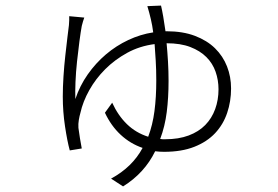

<svg xmlns="http://www.w3.org/2000/svg" viewBox="-20 -598 996 688"><path d="M572 -99Q620 -99 656 -112.5Q692 -126 715.5 -150Q739 -174 751 -207Q763 -240 763 -278Q763 -311 752.5 -341Q742 -371 719.5 -393.5Q697 -416 662 -429.5Q627 -443 577 -443Q580 -411 582 -377Q584 -343 584 -308Q584 -248 577.5 -196.5Q571 -145 554 -100Q559 -99 563 -99Q567 -99 572 -99ZM577 -486Q635 -486 678.5 -469.5Q722 -453 750.5 -425Q779 -397 793.5 -360Q808 -323 808 -281Q808 -235 794 -193.5Q780 -152 751 -121Q722 -90 676.5 -72Q631 -54 568 -54Q560 -54 552 -54.5Q544 -55 536 -56Q498 22 421 70L378 42Q454 1 491 -68Q447 -83 412.5 -115Q378 -147 356 -194L382 -230Q403 -184 435 -153Q467 -122 511 -108Q527 -150 533.5 -200Q540 -250 540 -309Q540 -348 538 -380.5Q536 -413 534 -440Q480 -433 435.5 -408.5Q391 -384 357 -350Q323 -316 300 -275Q277 -234 268 -193Q265 -183 262.5 -168.5Q260 -154 261 -140Q263 -125 266.5 -102.5Q270 -80 273 -66L230 -59Q221 -92 213 -145Q205 -198 205 -252Q205 -286 207.5 -324.5Q210 -363 214 -398.5Q218 -434 221.5 -463.5Q225 -493 227 -508Q228 -518 228 -525.5Q228 -533 228 -540L282 -535Q280 -530 277.5 -521.5Q275 -513 273 -505Q269 -483 264.5 -449Q260 -415 256 -377.5Q252 -340 250.5 -304Q249 -268 250 -243Q266 -291 294.5 -331.5Q323 -372 359.5 -403Q396 -434 439.5 -454.5Q483 -475 529 -482Q526 -506 520.5 -529.5Q515 -553 508 -576L557 -578Q561 -561 565 -538Q569 -515 573 -486Z"/></svg>

Font: Kinto Sans Light
Style: Regular
Weight: 300
Designer: Authors: Ryoko NISHIZUKA  (kana & ideographs); Paul D. Hunt (Latin, Greek & Cyrillic); Wenlong ZHANG  (bopomofo); Sandol
Foundry: Adobe Systems Incorporated, ookami Inc.
Version: Version 0.001